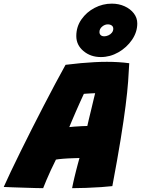

<svg xmlns="http://www.w3.org/2000/svg" viewBox="-81 -1000 755 1028"><path d="M150 7.5Q136 7.5 109 6.8Q82 6 50 5Q18 4 -11.8 3Q-41.5 2 -61 1Q-46 -33 -22.8 -81.8Q0.5 -130.5 29 -188.5Q57.5 -246.5 89 -308.8Q120.5 -371 152.5 -432.8Q184.5 -494.5 214.5 -551Q244.5 -607.5 270 -653Q314 -658.5 352.5 -662Q391 -665.5 425.2 -667.2Q459.5 -669 491.5 -669Q522.5 -669 552 -667.2Q581.5 -665.5 611 -661.5Q609 -617.5 605 -563.2Q601 -509 591.5 -434Q582 -359 565 -254Q548 -149 520.5 -3.5Q500 -1 461 1.8Q422 4.5 379.5 6Q337 7.5 305 7.5Q307.5 -6.5 311 -21.8Q314.5 -37 318.2 -53Q322 -69 326.2 -85.5Q330.5 -102 335 -119.2Q339.5 -136.5 344.5 -154Q328.5 -153.5 313 -153Q297.5 -152.5 283 -151.8Q268.5 -151 256.2 -150Q244 -149 234.2 -147.8Q224.5 -146.5 218.5 -145.5Q204.5 -117.5 191.2 -89Q178 -60.5 167.5 -35.5Q157 -10.5 150 7.5ZM290 -319.5Q297 -320.5 316.5 -322Q336 -323.5 356.5 -324.5Q377 -325.5 386.5 -325.5Q388 -333 394.2 -359Q400.5 -385 408 -416Q415.5 -447 421.2 -471.5Q427 -496 428.5 -501Q422.5 -501 409.8 -500.2Q397 -499.5 384.8 -498.8Q372.5 -498 368 -497.5Q360.5 -482 349 -456.2Q337.5 -430.5 325.2 -402.5Q313 -374.5 303.5 -352Q294 -329.5 290 -319.5ZM459 -694.5Q404 -694.5 365.8 -726.8Q327.5 -759 327.5 -807Q327.5 -856.5 354.8 -895.8Q382 -935 425.5 -957.8Q469 -980.5 517.5 -980.5Q555 -980.5 586 -966.5Q617 -952.5 635.5 -928.5Q654 -904.5 654 -874.5Q654 -828 625.8 -786.8Q597.5 -745.5 553 -720Q508.5 -694.5 459 -694.5ZM476 -805.5Q488 -805.5 499.5 -810.8Q511 -816 518.2 -825.2Q525.5 -834.5 525.5 -846Q525.5 -857.5 517.2 -863.5Q509 -869.5 496 -869.5Q480 -869.5 465.8 -857.5Q451.5 -845.5 451.5 -828.5Q451.5 -817.5 458.8 -811.5Q466 -805.5 476 -805.5Z"/></svg>

Font: Grandstander Thin Black
Style: Italic
Weight: 900
Italic angle: -15°
Version: Version 1.200